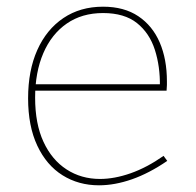

<svg xmlns="http://www.w3.org/2000/svg" viewBox="-20 -548 586 574"><path d="M276 6Q215 6 167 -24Q119 -54 91.5 -112.5Q64 -171 64 -254Q64 -337 91.5 -398.5Q119 -460 169.5 -494Q220 -528 288 -528Q351 -528 393.5 -499.5Q436 -471 457.5 -421Q479 -371 479 -305Q479 -300 479 -294Q479 -288 478 -277H73V-296H467L458 -290Q459 -349 443 -399Q427 -449 389.5 -479Q352 -509 288 -509Q225 -509 179.5 -477.5Q134 -446 109.5 -389Q85 -332 85 -256Q85 -178 110 -124Q135 -70 179 -41.5Q223 -13 279 -13Q322 -13 370.5 -30Q419 -47 469 -82L480 -67Q426 -30 374.5 -12Q323 6 276 6Z"/></svg>

Font: Bitter Thin
Style: Regular
Weight: 100
Designer: Sol Matas, and Bitter project Authors
Foundry: Sol Matas
Version: Version 2.002